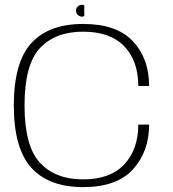

<svg xmlns="http://www.w3.org/2000/svg" viewBox="-20 -781 726 806"><path d="M329 4.5Q470 4.5 538 -70Q606 -144.5 606 -258H560.5Q560.5 -154 501.8 -91Q443 -28 328.5 -28Q212.5 -28 147.8 -97.8Q83 -167.5 83 -338.5Q83 -509.5 147.5 -578.8Q212 -648 328.5 -648Q443 -648 501.8 -586.5Q560.5 -525 560.5 -420H606Q606 -535 538 -607.8Q470 -680.5 329 -680.5Q185 -680.5 111.5 -600Q38 -519.5 38 -338.5Q38 -157.5 111.8 -76.5Q185.5 4.5 329 4.5ZM324.5 -711Q335 -711 334.2 -718.8Q333.5 -726.5 333.5 -736.5Q333.5 -746.5 334.2 -753.8Q335 -761 324.5 -761Q314 -761 306.5 -753.8Q299 -746.5 299 -736.5Q299 -726 306.8 -718.5Q314.5 -711 324.5 -711Z"/></svg>

Font: Anybody SemiExpanded ExtraLight
Style: Regular
Weight: 250
Width: 6
Version: Version 1.113;gftools[0.9.25]